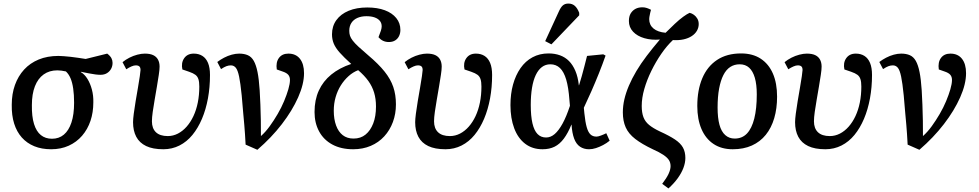

<svg xmlns="http://www.w3.org/2000/svg" viewBox="-20 -824 5495 1078"><path d="M267 14Q214 14 172.5 -3Q131 -20 102.5 -52Q74 -84 59.5 -130Q45 -176 46 -236Q46 -297 64 -347Q82 -397 115.5 -433.5Q149 -470 197.5 -490Q246 -510 308 -510Q321 -510 338.5 -508.5Q356 -507 376.5 -505Q397 -503 418.5 -499.5Q440 -496 461 -493L582 -523Q599 -510 605.5 -497.5Q612 -485 612 -471Q612 -453 604 -438Q596 -423 581 -413.5Q566 -404 544 -404Q532 -404 516 -406Q500 -408 479.5 -412Q459 -416 434 -421V-419Q455 -407 471 -381Q487 -355 496 -321Q505 -287 504 -249Q504 -193 488 -145.5Q472 -98 441 -62Q410 -26 366 -6Q322 14 267 14ZM272 -45Q311 -45 338.5 -68Q366 -91 381 -136Q396 -181 396 -247Q396 -292 391 -326.5Q386 -361 376 -384.5Q366 -408 350 -423Q337 -426 324.5 -427.5Q312 -429 302 -429Q257 -429 225 -406Q193 -383 176 -339.5Q159 -296 159 -234Q158 -170 171 -128Q184 -86 209.5 -65.5Q235 -45 272 -45Z M897 14Q838 14 800.5 -4Q763 -22 745 -56Q727 -90 727 -138Q727 -154 731 -185.5Q735 -217 741.5 -255.5Q748 -294 754.5 -331.5Q761 -369 765 -396.5Q769 -424 769 -431Q769 -445 762.5 -451Q756 -457 742 -457Q732 -457 718 -451Q704 -445 689 -435L668 -475Q685 -489 706.5 -500Q728 -511 751 -517Q774 -523 793 -523Q822 -523 840 -514.5Q858 -506 867 -489.5Q876 -473 876 -450Q876 -433 871.5 -403.5Q867 -374 861 -338Q855 -302 848.5 -265Q842 -228 837.5 -196Q833 -164 833 -143Q833 -103 855.5 -81.5Q878 -60 922 -60Q952 -60 979 -74Q1006 -88 1028 -113Q1050 -138 1066 -172Q1082 -206 1090.5 -248Q1099 -290 1099 -338Q1099 -364 1094 -379.5Q1089 -395 1077 -404Q1065 -413 1042 -421L1004 -434Q996 -471 1014 -497Q1032 -523 1068 -523Q1096 -523 1116.5 -510Q1137 -497 1148 -470.5Q1159 -444 1159 -403Q1159 -334 1147.5 -271.5Q1136 -209 1114 -157Q1092 -105 1060.5 -66.5Q1029 -28 987.5 -7Q946 14 897 14Z M1425 17 1359 -12Q1357 -46 1355.5 -71.5Q1354 -97 1351.5 -124Q1349 -151 1345.5 -190Q1342 -229 1337 -289Q1330 -358 1322.5 -394Q1315 -430 1304 -443.5Q1293 -457 1276 -457Q1264 -457 1251.5 -452.5Q1239 -448 1221 -436L1200 -476Q1217 -489 1238 -500Q1259 -511 1281 -517Q1303 -523 1323 -523Q1351 -523 1371.5 -514Q1392 -505 1405 -482Q1418 -459 1426 -419Q1434 -379 1438 -317Q1440 -279 1442 -235.5Q1444 -192 1444.5 -147Q1445 -102 1445 -60Q1471 -83 1494.5 -115.5Q1518 -148 1539 -184Q1560 -220 1575 -256Q1590 -292 1599 -323Q1608 -354 1608 -375Q1608 -393 1598.5 -404Q1589 -415 1568 -422L1534 -434Q1528 -474 1546 -498.5Q1564 -523 1599 -523Q1641 -523 1664 -494Q1687 -465 1687 -413Q1687 -352 1654 -277.5Q1621 -203 1562.5 -127Q1504 -51 1425 17Z M1963 14Q1895 14 1846 -12.5Q1797 -39 1771.5 -86.5Q1746 -134 1746 -195Q1746 -263 1770 -315.5Q1794 -368 1840 -405.5Q1886 -443 1952 -465Q1911 -502 1887.5 -528.5Q1864 -555 1854 -579Q1844 -603 1844 -631Q1844 -677 1868.5 -711Q1893 -745 1937.5 -763.5Q1982 -782 2042 -782Q2099 -782 2140.5 -766.5Q2182 -751 2205 -722.5Q2228 -694 2228 -656Q2228 -637 2220.5 -621.5Q2213 -606 2198.5 -597Q2184 -588 2163 -588Q2145 -588 2130.5 -595Q2116 -602 2105 -615Q2114 -637 2118.5 -651.5Q2123 -666 2123 -676Q2123 -694 2113 -706.5Q2103 -719 2084 -726Q2065 -733 2037 -733Q2009 -733 1987 -723.5Q1965 -714 1953 -695.5Q1941 -677 1941 -651Q1941 -636 1945 -623.5Q1949 -611 1960.5 -596Q1972 -581 1993 -561.5Q2014 -542 2048 -513Q2105 -465 2139 -422.5Q2173 -380 2188 -336Q2203 -292 2203 -238Q2203 -185 2186 -139Q2169 -93 2137.5 -58.5Q2106 -24 2061.5 -5Q2017 14 1963 14ZM1965 -46Q2005 -46 2032.5 -68.5Q2060 -91 2075.5 -131Q2091 -171 2091 -226Q2091 -269 2080.5 -304Q2070 -339 2048 -369.5Q2026 -400 1991 -430Q1962 -419 1937 -396.5Q1912 -374 1893.5 -344.5Q1875 -315 1864.5 -279Q1854 -243 1854 -202Q1854 -155 1867 -119.5Q1880 -84 1904.5 -65Q1929 -46 1965 -46Z M2481 14Q2422 14 2384.5 -4Q2347 -22 2329 -56Q2311 -90 2311 -138Q2311 -154 2315 -185.5Q2319 -217 2325.5 -255.5Q2332 -294 2338.5 -331.5Q2345 -369 2349 -396.5Q2353 -424 2353 -431Q2353 -445 2346.5 -451Q2340 -457 2326 -457Q2316 -457 2302 -451Q2288 -445 2273 -435L2252 -475Q2269 -489 2290.5 -500Q2312 -511 2335 -517Q2358 -523 2377 -523Q2406 -523 2424 -514.5Q2442 -506 2451 -489.5Q2460 -473 2460 -450Q2460 -433 2455.5 -403.5Q2451 -374 2445 -338Q2439 -302 2432.5 -265Q2426 -228 2421.5 -196Q2417 -164 2417 -143Q2417 -103 2439.5 -81.5Q2462 -60 2506 -60Q2536 -60 2563 -74Q2590 -88 2612 -113Q2634 -138 2650 -172Q2666 -206 2674.5 -248Q2683 -290 2683 -338Q2683 -364 2678 -379.5Q2673 -395 2661 -404Q2649 -413 2626 -421L2588 -434Q2580 -471 2598 -497Q2616 -523 2652 -523Q2680 -523 2700.5 -510Q2721 -497 2732 -470.5Q2743 -444 2743 -403Q2743 -334 2731.5 -271.5Q2720 -209 2698 -157Q2676 -105 2644.5 -66.5Q2613 -28 2571.5 -7Q2530 14 2481 14Z M3026 14Q2969 14 2928.5 -17Q2888 -48 2867 -104Q2846 -160 2846 -234Q2846 -297 2860.5 -349.5Q2875 -402 2902.5 -441.5Q2930 -481 2970 -502.5Q3010 -524 3060 -524Q3095 -524 3124 -513.5Q3153 -503 3174.5 -481.5Q3196 -460 3210.5 -426Q3225 -392 3230 -345H3231Q3239 -370 3246.5 -397Q3254 -424 3261.5 -453Q3269 -482 3276 -510L3367 -519L3380 -512Q3363 -463 3342.5 -412Q3322 -361 3300.5 -312Q3279 -263 3258 -219L3261 -188Q3266 -139 3274 -110.5Q3282 -82 3295 -69.5Q3308 -57 3329 -57Q3338 -57 3354 -63Q3370 -69 3384 -76L3403 -34Q3386 -20 3366 -9.5Q3346 1 3326 7.5Q3306 14 3287 14Q3258 14 3236.5 -0.5Q3215 -15 3203.5 -46Q3192 -77 3189 -124H3188Q3169 -77 3146 -46Q3123 -15 3094 -0.5Q3065 14 3026 14ZM3046 -52Q3072 -52 3094.5 -71.5Q3117 -91 3138.5 -130Q3160 -169 3180 -230L3177 -263Q3172 -333 3159 -377Q3146 -421 3124 -442Q3102 -463 3070 -463Q3043 -463 3022.5 -447.5Q3002 -432 2988 -402.5Q2974 -373 2967 -330.5Q2960 -288 2960 -235Q2960 -172 2969.5 -131.5Q2979 -91 2998 -71.5Q3017 -52 3046 -52ZM3076 -575 3041 -593 3117 -758Q3128 -783 3140 -793.5Q3152 -804 3171 -804Q3193 -804 3207.5 -791Q3222 -778 3232 -752V-738Z M3733 234 3698 208Q3722 177 3733.5 152.5Q3745 128 3745 109Q3745 89 3735.5 74.5Q3726 60 3704.5 45.5Q3683 31 3645 14Q3584 -15 3546.5 -44Q3509 -73 3493 -109Q3477 -145 3477 -193Q3477 -229 3485.5 -266Q3494 -303 3511 -343Q3528 -383 3553 -425Q3578 -467 3611.5 -511Q3645 -555 3685 -602Q3638 -598 3598 -609.5Q3558 -621 3534.5 -646Q3511 -671 3511 -706Q3511 -732 3521 -748.5Q3531 -765 3547.5 -774Q3564 -783 3587 -783Q3600 -783 3612 -779Q3624 -775 3635 -769Q3632 -759 3630.5 -751.5Q3629 -744 3628 -739Q3627 -734 3626 -728.5Q3625 -723 3625 -717Q3625 -684 3649 -664Q3673 -644 3717 -640Q3743 -666 3768.5 -690Q3794 -714 3816 -730Q3838 -746 3852 -752Q3865 -749 3876.5 -740.5Q3888 -732 3895.5 -719Q3903 -706 3903 -689Q3903 -669 3893 -651.5Q3883 -634 3864 -621.5Q3845 -609 3818.5 -603Q3792 -597 3758 -599Q3724 -567 3693 -522Q3662 -477 3637 -426Q3612 -375 3597.5 -324.5Q3583 -274 3583 -229Q3583 -192 3592.5 -166.5Q3602 -141 3624.5 -122.5Q3647 -104 3685 -86Q3738 -62 3769.5 -41Q3801 -20 3814.5 4.5Q3828 29 3828 63Q3828 90 3817 119Q3806 148 3785 177Q3764 206 3733 234Z M4094 14Q4031 14 3986.5 -15.5Q3942 -45 3918.5 -99.5Q3895 -154 3895 -229Q3895 -318 3923 -384.5Q3951 -451 4006 -487.5Q4061 -524 4141 -524Q4206 -524 4251 -494.5Q4296 -465 4319.5 -411Q4343 -357 4343 -281Q4343 -215 4327 -160.5Q4311 -106 4279.5 -67Q4248 -28 4201.5 -7Q4155 14 4094 14ZM4105 -46Q4147 -46 4174 -74.5Q4201 -103 4215 -158.5Q4229 -214 4229 -294Q4229 -350 4218 -387.5Q4207 -425 4186 -444Q4165 -463 4133 -463Q4103 -463 4080 -448Q4057 -433 4041.5 -402.5Q4026 -372 4017.5 -326.5Q4009 -281 4009 -220Q4009 -162 4019.5 -123.5Q4030 -85 4052 -65.5Q4074 -46 4105 -46Z M4614 14Q4555 14 4517.5 -4Q4480 -22 4462 -56Q4444 -90 4444 -138Q4444 -154 4448 -185.5Q4452 -217 4458.5 -255.5Q4465 -294 4471.5 -331.5Q4478 -369 4482 -396.5Q4486 -424 4486 -431Q4486 -445 4479.5 -451Q4473 -457 4459 -457Q4449 -457 4435 -451Q4421 -445 4406 -435L4385 -475Q4402 -489 4423.5 -500Q4445 -511 4468 -517Q4491 -523 4510 -523Q4539 -523 4557 -514.5Q4575 -506 4584 -489.5Q4593 -473 4593 -450Q4593 -433 4588.5 -403.5Q4584 -374 4578 -338Q4572 -302 4565.5 -265Q4559 -228 4554.5 -196Q4550 -164 4550 -143Q4550 -103 4572.5 -81.5Q4595 -60 4639 -60Q4669 -60 4696 -74Q4723 -88 4745 -113Q4767 -138 4783 -172Q4799 -206 4807.5 -248Q4816 -290 4816 -338Q4816 -364 4811 -379.5Q4806 -395 4794 -404Q4782 -413 4759 -421L4721 -434Q4713 -471 4731 -497Q4749 -523 4785 -523Q4813 -523 4833.5 -510Q4854 -497 4865 -470.5Q4876 -444 4876 -403Q4876 -334 4864.5 -271.5Q4853 -209 4831 -157Q4809 -105 4777.5 -66.5Q4746 -28 4704.5 -7Q4663 14 4614 14Z M5142 17 5076 -12Q5074 -46 5072.5 -71.5Q5071 -97 5068.5 -124Q5066 -151 5062.5 -190Q5059 -229 5054 -289Q5047 -358 5039.5 -394Q5032 -430 5021 -443.5Q5010 -457 4993 -457Q4981 -457 4968.5 -452.5Q4956 -448 4938 -436L4917 -476Q4934 -489 4955 -500Q4976 -511 4998 -517Q5020 -523 5040 -523Q5068 -523 5088.5 -514Q5109 -505 5122 -482Q5135 -459 5143 -419Q5151 -379 5155 -317Q5157 -279 5159 -235.5Q5161 -192 5161.5 -147Q5162 -102 5162 -60Q5188 -83 5211.5 -115.5Q5235 -148 5256 -184Q5277 -220 5292 -256Q5307 -292 5316 -323Q5325 -354 5325 -375Q5325 -393 5315.5 -404Q5306 -415 5285 -422L5251 -434Q5245 -474 5263 -498.5Q5281 -523 5316 -523Q5358 -523 5381 -494Q5404 -465 5404 -413Q5404 -352 5371 -277.5Q5338 -203 5279.5 -127Q5221 -51 5142 17Z"/></svg>

Font: Literata 18pt Medium
Style: Italic
Weight: 500
Italic angle: -2°
Designer: Latin by Veronika Burian and Jose Scaglione. Greek by Irene Vlachou. Cyrillic by Vera Evstafieva
Foundry: TypeTogether
Version: Version 3.103;gftools[0.9.29]